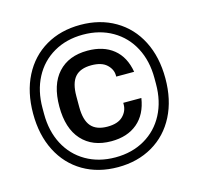

<svg xmlns="http://www.w3.org/2000/svg" viewBox="-110 -847 1038 1004"><g transform="rotate(-15 409.0 -345.0)"><path d="M51 -345Q51 -461 95.5 -548Q140 -635 221 -682.5Q302 -730 409 -730Q515 -730 596.5 -682.5Q678 -635 722.5 -548Q767 -461 767 -345Q767 -229 722.5 -142Q678 -55 596.5 -7.5Q515 40 409 40Q302 40 221 -7.5Q140 -55 95.5 -142Q51 -229 51 -345ZM409 -13Q499 -13 568 -53Q637 -93 674.5 -164.5Q712 -236 712 -329V-361Q712 -454 674.5 -525.5Q637 -597 568 -637Q499 -677 409 -677Q319 -677 250 -637Q181 -597 143.5 -525.5Q106 -454 106 -361V-329Q106 -236 143.5 -164.5Q181 -93 250 -53Q319 -13 409 -13ZM410 -590Q496 -590 550 -546.5Q604 -503 618 -420H521V-426Q521 -459 493.5 -485Q466 -511 410 -511Q350 -511 321.5 -478.5Q293 -446 293 -375V-316Q293 -245 321.5 -212Q350 -179 410 -179Q466 -179 493.5 -206Q521 -233 521 -270V-278H619Q606 -192 551.5 -146Q497 -100 410 -100Q308 -100 250.5 -163.5Q193 -227 193 -345Q193 -464 250.5 -527Q308 -590 410 -590Z"/></g></svg>

Font: Mozilla Headline BETA
Style: Regular
Weight: 400
Designer: Studio DRAMA
Foundry: Studio DRAMA
Version: Version 0.100